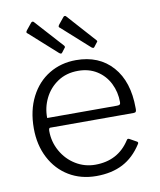

<svg xmlns="http://www.w3.org/2000/svg" viewBox="-85 -820 749 897"><g transform="rotate(-10 289.5 -371.0)"><path d="M304 -43Q412 -43 468 -130Q471 -135 474 -135.5Q477 -136 481 -134L515 -115Q518 -113 518.5 -110Q519 -107 516 -103Q479 -45 426 -17.5Q373 10 300 10Q227 10 170.5 -24Q114 -58 82 -119.5Q50 -181 50 -260Q50 -345 82.5 -408.5Q115 -472 171.5 -506Q228 -540 299 -540Q408 -540 471.5 -468.5Q535 -397 535 -271V-265Q535 -258 532.5 -254Q530 -250 521 -250H126Q119 -250 119 -235Q119 -184 144 -139.5Q169 -95 211.5 -69Q254 -43 304 -43ZM451 -297Q461 -297 464.5 -300Q468 -303 468 -311Q468 -359 447.5 -400Q427 -441 389 -465Q351 -489 300 -489Q244 -489 203 -461.5Q162 -434 140.5 -390Q119 -346 120 -297ZM136 -750 257 -616Q262 -609 256 -604L243 -587Q240 -582 236 -582Q234 -582 228 -586L101 -700Q94 -704 94 -709Q94 -711 98 -717L124 -749Q130 -755 136 -750ZM289 -750 409 -616Q416 -609 409 -604L396 -587Q393 -582 389 -582Q387 -582 381 -586L254 -700Q247 -704 247 -709Q247 -711 251 -717L277 -749Q283 -755 289 -750Z"/></g></svg>

Font: Libre Franklin Light
Style: Regular
Weight: 300
Designer: Pablo Impallari, Rodrigo Fuenzalida
Foundry: Impallari Type
Version: Version 1.002; ttfautohint (v1.5)